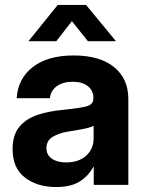

<svg xmlns="http://www.w3.org/2000/svg" viewBox="-20 -752 593 781"><path d="M208.5 8.8Q131.3 8.8 81.3 -29.8Q31.2 -68.4 31.2 -145.5Q31.2 -203.6 59.1 -236.6Q86.9 -269.5 132.8 -284.7Q178.7 -299.8 232.4 -304.7Q303.2 -312 331.5 -319.3Q359.9 -326.7 359.9 -351.6V-355Q359.9 -383.3 337.4 -401.4Q314.9 -419.4 275.4 -419.4Q235.4 -419.4 210.4 -400.9Q185.5 -382.3 183.1 -352.5H47.9Q52.7 -432.1 113.3 -479.2Q173.8 -526.4 279.8 -526.4Q385.7 -526.4 443.8 -479.2Q502 -432.1 502 -349.6V0H361.3V-72.8H359.4Q338.9 -35.2 303.2 -13.2Q267.6 8.8 208.5 8.8ZM248.5 -91.3Q300.3 -91.3 330.6 -118.9Q360.8 -146.5 360.8 -188.5V-240.2Q348.6 -233.4 320.3 -227.8Q292 -222.2 257.3 -216.8Q220.2 -210.9 194.6 -195.6Q168.9 -180.2 168.9 -149.4Q168.9 -122.1 190.7 -106.7Q212.4 -91.3 248.5 -91.3ZM209 -584.5H96.2V-585L214.8 -731.9H330.1L451.2 -585V-584.5H337.4L272.5 -666Z"/></svg>

Font: Inter Display
Style: Bold
Weight: 700
Designer: Rasmus Andersson
Foundry: rsms
Version: Version 4.001;git-9221beed3